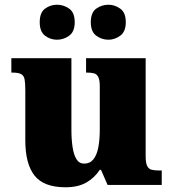

<svg xmlns="http://www.w3.org/2000/svg" viewBox="-20 -782 731 812"><path d="M257 10Q165 10 126 -39.5Q87 -89 87 -189V-402Q87 -431 84 -446.5Q81 -462 69.5 -468.5Q58 -475 32 -475H28V-536H282V-234Q282 -192 287 -159.5Q292 -127 303.5 -108.5Q315 -90 336 -90Q360 -90 374.5 -107.5Q389 -125 395.5 -157.5Q402 -190 402 -235V-417Q402 -444 395.5 -456.5Q389 -469 377 -472Q365 -475 348 -475H344V-536H596V-121Q596 -93 602.5 -80Q609 -67 622 -64Q635 -61 652 -61H664V0H435L407 -64H402Q380 -30 345 -10Q310 10 257 10ZM439 -614Q410 -614 387 -631Q364 -648 364 -688Q364 -729 387 -745.5Q410 -762 439 -762Q465 -762 488.5 -745.5Q512 -729 512 -688Q512 -648 488.5 -631Q465 -614 439 -614ZM221 -614Q193 -614 170.5 -631Q148 -648 148 -688Q148 -729 170.5 -745.5Q193 -762 221 -762Q249 -762 272.5 -745.5Q296 -729 296 -688Q296 -648 272.5 -631Q249 -614 221 -614Z"/></svg>

Font: Noto Serif Kannada Black
Style: Regular
Weight: 900
Version: Version 2.003